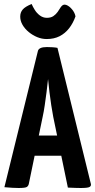

<svg xmlns="http://www.w3.org/2000/svg" viewBox="-20 -937 477 959"><path d="M73 2Q62 2 42 1Q22 0 2 -2L169 -681Q173 -702 214 -702Q228 -702 242.5 -701Q257 -700 267 -698L434 -18Q436 -8 427 -3Q418 2 384 2Q373 2 357 1.5Q341 1 319 0L246 -353Q241 -380 236 -411.5Q231 -443 227 -477Q223 -511 220 -542Q217 -511 212.5 -477Q208 -443 203.5 -411.5Q199 -380 193 -353L124 -19Q122 -9 114.5 -3.5Q107 2 73 2ZM116 -159V-260H342V-159ZM213 -742Q189 -742 166 -751.5Q143 -761 123.5 -777Q104 -793 92.5 -813Q81 -833 81 -854Q81 -875 93.5 -889.5Q106 -904 138 -917Q144 -903 154 -887Q164 -871 179.5 -859.5Q195 -848 214 -848Q234 -848 246.5 -856.5Q259 -865 268 -877.5Q277 -890 284 -902Q295 -918 310.5 -912.5Q326 -907 340 -890Q354 -873 357 -855Q345 -821 325 -795.5Q305 -770 277.5 -756Q250 -742 213 -742Z"/></svg>

Font: Yanone Kaffeesatz
Style: Bold
Weight: 700
Designer: Yanone (Cyrillic: Daniel Pouzeot, Huerta Tipografica, and Cyreal)
Foundry: Yanone
Version: Version 2.003